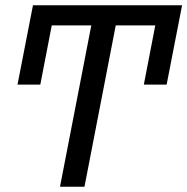

<svg xmlns="http://www.w3.org/2000/svg" viewBox="-20 -708 710 728"><path d="M418.9 -611.8 300.3 0H207.5L326.2 -611.8H176.3L132.8 -387.2H46.4L105 -688H670.4L611.8 -387.2H525.4L568.8 -611.8Z"/></svg>

Font: Arimo
Style: Italic
Weight: 400
Italic angle: -12°
Designer: Steve Matteson
Foundry: Monotype Imaging Inc.
Version: Version 1.33